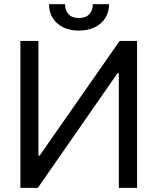

<svg xmlns="http://www.w3.org/2000/svg" viewBox="-20 -904 758 924"><path d="M165 -707V-155.3H170.9L555.7 -707H639.6V0H551.8V-550.8H544.9L162.1 0H78.1V-707ZM359.4 -756.8Q315.9 -756.8 283.4 -772.9Q251 -789.1 233.4 -817.9Q215.8 -846.7 215.8 -883.8H293Q293 -855 309.3 -836.2Q325.7 -817.4 359.4 -817.4Q393.6 -817.4 410.2 -836.2Q426.8 -855 426.8 -883.8H504.9Q504.9 -846.7 487.1 -817.9Q469.2 -789.1 436.3 -772.9Q403.3 -756.8 359.4 -756.8Z"/></svg>

Font: Pretendard JP
Style: Regular
Weight: 400
Designer: Base glyphs from Inter by Rasmus Andersson; Hangeul glyphs from Noto Sans CJK(Source Han Sans) by Jang Soo-young and Kan
Foundry: Kil Hyung-jin
Version: Version 1.309